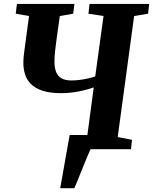

<svg xmlns="http://www.w3.org/2000/svg" viewBox="-20 -763 783 982"><path d="M288 199.5Q294.5 163.5 301.8 122.2Q309 81 316 41.2Q323 1.5 328.5 -28.8Q334 -59 336.5 -72.5H457.5L443 0Q439 8.5 428 34.5Q417 60.5 403.8 93.2Q390.5 126 378.8 155.2Q367 184.5 360.5 199.5ZM329.5 0 336 -48.5 425.5 -62 459.5 -316Q435 -307.5 407.5 -300.8Q380 -294 351.5 -290.2Q323 -286.5 292.5 -286.5Q234.5 -286.5 196.8 -299.2Q159 -312 137.8 -333.8Q116.5 -355.5 108 -383.2Q99.5 -411 99.5 -440.5Q99.5 -457 101.2 -474.8Q103 -492.5 105 -506.5L128.5 -681L60.5 -693L66.5 -743H360.5L354.5 -693L286 -681L271 -575.5Q266.5 -542 262.5 -508.5Q258.5 -475 258.5 -449.5Q258.5 -415.5 267.5 -393.8Q276.5 -372 295.8 -361.8Q315 -351.5 345.5 -351.5Q365 -351.5 387.2 -354.2Q409.5 -357 430.5 -361.8Q451.5 -366.5 467 -372L509.5 -681L432.5 -693L438 -743H743L737.5 -693L666 -681L582 -62L655 -48L650 0Z"/></svg>

Font: Merriweather 24pt ExtraBold
Style: Italic
Weight: 800
Italic angle: -7.8°
Version: Version 2.101